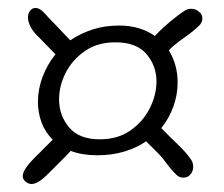

<svg xmlns="http://www.w3.org/2000/svg" viewBox="-20 -771 561 481"><path d="M59 -310Q50 -310 42 -318Q37 -323 37 -330Q37 -346 66 -375L112 -421Q93 -440 84 -464.5Q75 -489 75 -516Q75 -547 86.5 -578Q98 -609 119 -635Q109 -645 97.5 -657Q86 -669 78 -677Q63 -691 56.5 -704Q50 -717 50 -727Q50 -739 57 -746Q62 -751 69 -751Q80 -751 91.5 -738Q103 -725 117 -711Q125 -703 138 -689Q151 -675 156 -670Q181 -687 211.5 -697Q242 -707 279 -707Q306 -707 328.5 -700Q351 -693 368 -681L372 -685Q385 -699 406.5 -717Q428 -735 444 -745Q451 -749 459 -749Q471 -749 479 -741Q487 -735 487 -724Q487 -715 479 -707Q465 -693 440 -675.5Q415 -658 403 -645Q425 -609 425 -564Q425 -534 414.5 -504.5Q404 -475 384 -450L411 -423Q425 -410 437.5 -397Q450 -384 460 -369Q464 -362 464 -353Q464 -341 456 -333Q450 -326 439 -326Q429 -326 422 -333Q408 -347 395.5 -364Q383 -381 368 -395L346 -417Q323 -401 292 -391.5Q261 -382 223 -382Q186 -382 157 -393Q151 -386 140 -375Q129 -364 118 -353Q107 -342 101 -336Q87 -322 77 -316Q67 -310 59 -310ZM230 -422Q275 -422 306.5 -444Q338 -466 355 -499.5Q372 -533 372 -567Q372 -606 347 -635.5Q322 -665 269 -665Q224 -665 192.5 -643Q161 -621 144.5 -588.5Q128 -556 128 -522Q128 -482 153 -452Q178 -422 230 -422Z"/></svg>

Font: Twinkle Star
Style: Regular
Weight: 400
Designer: Robert E. Leuschke
Foundry: Robert E. Leuschke
Version: Version 2.010; ttfautohint (v1.8.3)